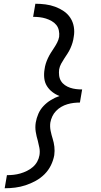

<svg xmlns="http://www.w3.org/2000/svg" viewBox="-20 -853 540 1026"><path d="M5 153 17 83Q35 83 53 81Q71 79 88.5 74Q106 69 123.5 60.5Q141 52 155.5 39.5Q170 27 179 10.5Q188 -6 191 -24Q194 -44 190.5 -63Q187 -82 182 -101Q175 -124 171 -148.5Q167 -173 171 -198Q175 -222 185 -245Q195 -268 212.5 -286.5Q230 -305 252 -318.5Q274 -332 298 -340Q277 -348 259.5 -361.5Q242 -375 230.5 -393.5Q219 -412 216.5 -435.5Q214 -459 218 -482Q220 -498 224.5 -512.5Q229 -527 236 -542Q243 -557 251.5 -570.5Q260 -584 269 -597.5Q278 -611 285.5 -625.5Q293 -640 296 -656Q298 -673 294.5 -690Q291 -707 281 -719.5Q271 -732 256 -740.5Q241 -749 225 -754Q209 -759 192 -761Q175 -763 157 -763L169 -833Q196 -833 223 -829.5Q250 -826 274.5 -817Q299 -808 320.5 -793.5Q342 -779 356 -757.5Q370 -736 374.5 -709.5Q379 -683 374 -656Q372 -640 367.5 -625Q363 -610 356.5 -595.5Q350 -581 341 -567Q332 -553 323 -539.5Q314 -526 306.5 -512Q299 -498 296 -482Q294 -466 296 -449.5Q298 -433 306 -420Q314 -407 327 -398Q340 -389 355 -384Q370 -379 386 -377Q402 -375 419 -375L416 -358L407 -305Q390 -305 373.5 -303Q357 -301 340 -296Q323 -291 307.5 -282Q292 -273 279.5 -260Q267 -247 259.5 -231Q252 -215 249 -198Q246 -176 250.5 -154Q255 -132 261.5 -111.5Q268 -91 270.5 -69Q273 -47 270 -24Q265 4 252 30.5Q239 57 218 78Q197 99 170.5 113.5Q144 128 116.5 137Q89 146 61 149.5Q33 153 5 153Z"/></svg>

Font: Iosevka Curly Slab Oblique
Style: Regular
Weight: 400
Italic angle: -9°
Monospace: yes
Designer: Belleve Invis
Foundry: Belleve Invis
Version: Version 11.1.0; ttfautohint (v1.8.3)